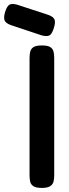

<svg xmlns="http://www.w3.org/2000/svg" viewBox="-93 -912 337 942"><path d="M112 10Q84 10 71 1.5Q58 -7 55 -21Q52 -35 52 -52V-629Q52 -645 55.5 -659Q59 -673 71.5 -681Q84 -689 113 -689Q141 -689 153.5 -681Q166 -673 169.5 -659Q173 -645 173 -628V-51Q173 -34 169.5 -20.5Q166 -7 153 1.5Q140 10 112 10ZM113 -738 -40 -789Q-65 -798 -70.5 -812Q-76 -826 -68 -853Q-59 -882 -46.5 -889Q-34 -896 -9 -889L144 -839Q169 -830 174.5 -816Q180 -802 171 -774Q162 -745 150 -738.5Q138 -732 113 -738Z"/></svg>

Font: Fredoka Medium
Style: Regular
Weight: 500
Designer: Ben Nathan
Foundry: Milena B. Brandão, Ben Nathan
Version: Version 2.001